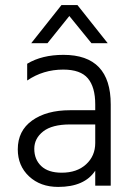

<svg xmlns="http://www.w3.org/2000/svg" viewBox="-20 -731 526 756"><path d="M223 -51Q283 -51 319 -84Q355 -117 355 -168V-241H256Q185 -241 150 -213.5Q115 -186 115 -145Q115 -103 142.5 -77Q170 -51 223 -51ZM355 -59Q313 5 209 5Q139 5 94.5 -36.5Q50 -78 50 -143Q50 -216 106.5 -256.5Q163 -297 256 -297H355V-320Q355 -388 326 -422.5Q297 -457 229 -457Q150 -457 87 -414V-480Q145 -515 230 -515Q416 -515 416 -320V0H355ZM167 -561H103L222 -711H285L404 -561H340L253 -668Z"/></svg>

Font: Hind Siliguri Light
Style: Regular
Weight: 300
Designer: Jyotish Sonowal
Foundry: Indian Type Foundry
Version: Version 1.001;PS 1.0;hotconv 1.0.86;makeotf.lib2.5.63406; tt